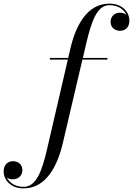

<svg xmlns="http://www.w3.org/2000/svg" viewBox="-221 -780 734 1060"><path d="M54.5 -460V-451H153.5L39.5 40.5C12 160 -19.5 251.5 -90 251.5C-140 251.5 -169.5 227 -183 200.5C-174 207 -162 210 -151 210C-123.5 210 -97.5 192.5 -97.5 159.5C-97.5 125.5 -123 110 -149 110C-179 110 -201 130.5 -201 166.5C-201 208 -167 260 -91 260C35 260 96.5 134 125.5 11.5L234 -451H372V-460H236.5L255 -540C283.5 -659.5 313.5 -751.5 383 -751.5C434.5 -751.5 464 -725.5 477 -698.5C466.5 -706.5 453 -710 441 -710C413 -710 389.5 -690 389.5 -659.5C389.5 -625.5 416 -610 442 -610C472.5 -610 493.5 -631 493.5 -666.5C493.5 -708 459.5 -760 383 -760C258 -760 196 -635 167.5 -511.5L155.5 -460Z"/></svg>

Font: Bodoni* 24pt
Style: Italic
Weight: 400
Italic angle: -13°
Version: Version 2.3